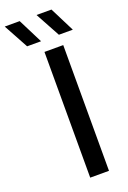

<svg xmlns="http://www.w3.org/2000/svg" viewBox="-251 -1005 708 1062"><g transform="rotate(-20 103.0 -473.5)"><path d="M85 0V-740H195.5V0ZM192.5 -802 113.5 -947H201.5L274.5 -802ZM5.5 -802 -73.5 -947H14.5L87.5 -802Z"/></g></svg>

Font: Encode Sans SemiExpanded Medium
Style: Regular
Weight: 500
Width: 6
Designer: Multiple Designers
Foundry: Impallari Type
Version: Version 3.002